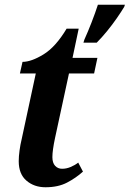

<svg xmlns="http://www.w3.org/2000/svg" viewBox="-20 -780 547 810"><path d="M336 -613Q351 -646 366.5 -686Q382 -726 393 -760H507L504 -751Q492 -731 473 -703.5Q454 -676 431.5 -648.5Q409 -621 388 -600H332ZM172 10Q124 10 91.5 -18Q59 -46 59 -100Q59 -120 62.5 -145.5Q66 -171 71 -191L131 -470H64L75 -519Q112 -519 163.5 -550.5Q215 -582 261 -659H312L286 -536H391L377 -470H271L212 -197Q201 -145 201 -117Q201 -93 212.5 -80.5Q224 -68 242 -68Q260 -68 278 -75.5Q296 -83 310 -94L330 -56Q300 -29 262.5 -9.5Q225 10 172 10Z"/></svg>

Font: Noto Serif Condensed
Style: Bold Italic
Weight: 700
Width: 3
Italic angle: -12°
Designer: Monotype Design Team
Foundry: Monotype Imaging Inc.
Version: Version 2.014